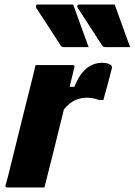

<svg xmlns="http://www.w3.org/2000/svg" viewBox="-20 -827 594 847"><path d="M303 -807Q320 -759 337 -712.5Q354 -666 371 -619H262Q252 -619 247 -627Q217 -674 192.5 -711.5Q168 -749 140 -792Q137 -797 138.5 -802Q140 -807 147 -807ZM486 -807Q503 -759 520 -712.5Q537 -666 554 -619H445Q435 -619 430 -627Q400 -674 375.5 -711.5Q351 -749 323 -792Q320 -797 321.5 -802Q323 -807 330 -807ZM176 0H13Q1 0 5 -11Q7 -16 15 -48Q23 -80 35 -128.5Q47 -177 61 -233.5Q75 -290 88.5 -344.5Q102 -399 113 -442Q120 -469 126 -494Q132 -519 137 -540H300Q311 -540 308 -529Q303 -508 297.5 -486.5Q292 -465 287 -444H308Q350 -550 431 -550Q446 -550 456.5 -546.5Q467 -543 471 -538Q475 -534 474 -528Q464 -489 455.5 -456.5Q447 -424 436 -386H416Q403 -391 390 -393.5Q377 -396 363 -396Q336 -396 311.5 -385Q287 -374 262 -345Q241 -259 219.5 -172.5Q198 -86 176 0Z"/></svg>

Font: Recursive Sn Lnr St XBd
Style: Italic
Weight: 800
Italic angle: -15°
Version: Version 1.079;hotconv 1.0.112;makeotfexe 2.5.65598; ttfautoh